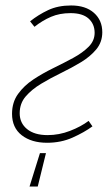

<svg xmlns="http://www.w3.org/2000/svg" viewBox="-20 -510 406 702"><path d="M88 172 126 50H148L118 172ZM152 12Q95 12 59.5 -15.5Q24 -43 24 -94Q24 -136 46 -166.5Q68 -197 102 -219.5Q136 -242 175 -261Q214 -280 248 -298.5Q282 -317 304 -339Q326 -361 326 -390Q326 -422 304 -442Q282 -462 238 -462Q198 -462 166.5 -448.5Q135 -435 106 -412L90 -432Q120 -456 156 -473Q192 -490 240 -490Q293 -490 323.5 -463Q354 -436 354 -392Q354 -356 332 -329.5Q310 -303 276 -282.5Q242 -262 203 -243Q164 -224 130 -203.5Q96 -183 74 -157.5Q52 -132 52 -96Q52 -60 79 -38Q106 -16 154 -16Q196 -16 236 -31.5Q276 -47 304 -68L318 -48Q288 -26 245.5 -7Q203 12 152 12Z"/></svg>

Font: Source Sans 3 ExtraLight
Style: Italic
Weight: 250
Italic angle: -11°
Designer: Paul D. Hunt
Foundry: Adobe
Version: Version 3.046;hotconv 1.0.118;makeotfexe 2.5.65603